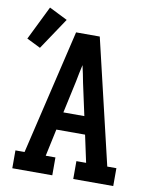

<svg xmlns="http://www.w3.org/2000/svg" viewBox="-91 -905 782 974"><g transform="rotate(10 300.0 -418.0)"><path d="M40 0V-92H87L239 -735H361L513 -92H560V0H354V-92H404L374 -232H226L196 -92H246V0ZM354 -324 318 -490Q314 -512 309.5 -533.5Q305 -555 300 -577Q295 -555 290.5 -533.5Q286 -512 282 -490L246 -324ZM72 -626 1 -661 87 -836 181 -789Z"/></g></svg>

Font: Iosevka Slab Semibold Extended
Style: Regular
Weight: 600
Width: 7
Monospace: yes
Designer: Belleve Invis
Foundry: Belleve Invis
Version: Version 11.1.0; ttfautohint (v1.8.3)